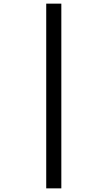

<svg xmlns="http://www.w3.org/2000/svg" viewBox="-20 -819 591 1055"><path d="M234 -799H317V216H234Z"/></svg>

Font: Noto Sans Sinhala UI SemiCondensed Medium
Style: Regular
Weight: 500
Width: 4
Designer: Jelle Bosma - Monotype Design Team
Foundry: Monotype Imaging Inc.
Version: Version 2.006; ttfautohint (v1.8.4.7-5d5b)